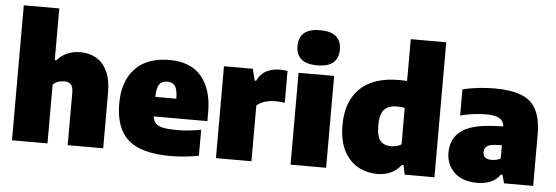

<svg xmlns="http://www.w3.org/2000/svg" viewBox="-52 -974 3317 1145"><g transform="rotate(5 1607.0 -401.5)"><path d="M48.5 0V-808H261V-498.5H270.5Q295.5 -527.5 330.5 -543.2Q365.5 -559 411 -559Q461.5 -559 503.2 -536Q545 -513 569.8 -462.5Q594.5 -412 594.5 -329V0H382V-313.5Q382 -350.5 368 -364Q354 -377.5 329 -377.5Q287 -377.5 261 -351.5V0Z M996 11Q822.5 11 744.5 -57.8Q666.5 -126.5 666.5 -275.5Q666.5 -407 737.2 -483Q808 -559 943.5 -559Q1071 -559 1135.2 -482Q1199.5 -405 1199.5 -268.5V-215.5H878.5Q881.5 -190 895.2 -174.8Q909 -159.5 940.2 -153Q971.5 -146.5 1027 -146.5Q1059.5 -146.5 1096 -150.5Q1132.5 -154.5 1167 -161V-5.5Q1120 3.5 1078.5 7.2Q1037 11 996 11ZM941 -429Q909 -429 893.8 -408.2Q878.5 -387.5 877.5 -332.5H1003.5Q1002.5 -387 987.8 -408Q973 -429 941 -429Z M1269.5 0V-550H1442.5L1459 -480.5H1468Q1488 -522.5 1523.2 -540.8Q1558.5 -559 1604 -559Q1616 -559 1628.2 -557.8Q1640.5 -556.5 1649.5 -555V-364Q1635.5 -367 1619.5 -368Q1603.5 -369 1590.5 -369Q1558.5 -369 1528.2 -359.5Q1498 -350 1482 -333V0Z M1716 0V-550H1929V0ZM1822.5 -604Q1756.5 -604 1726 -631.5Q1695.5 -659 1695.5 -709Q1695.5 -759.5 1726 -786.8Q1756.5 -814 1822.5 -814Q1888.5 -814 1919 -786.8Q1949.5 -759.5 1949.5 -709Q1949.5 -659 1919 -631.5Q1888.5 -604 1822.5 -604Z M2235.5 10Q2174 10 2121.2 -18.5Q2068.5 -47 2036.2 -107.5Q2004 -168 2004 -263.5Q2004 -404 2083.8 -481.8Q2163.5 -559.5 2318.5 -559.5Q2331 -559.5 2342.8 -559Q2354.5 -558.5 2365 -557.5V-808H2577.5V0H2399.5L2387 -56.5H2378Q2355 -26 2319.5 -8Q2284 10 2235.5 10ZM2301.5 -161.5Q2318.5 -161.5 2335.5 -165.8Q2352.5 -170 2365 -178.5V-397Q2355.5 -398.5 2343 -399.8Q2330.5 -401 2319 -401Q2267.5 -401 2242.2 -373.8Q2217 -346.5 2217 -279.5Q2217 -210.5 2240 -186Q2263 -161.5 2301.5 -161.5Z M2834 11Q2745 11 2696.5 -35.5Q2648 -82 2648 -154.5Q2648 -235.5 2706.2 -281.8Q2764.5 -328 2895.5 -335L2960.5 -338.5Q2956 -372 2931 -386.2Q2906 -400.5 2847.5 -400.5Q2815.5 -400.5 2774.8 -395.2Q2734 -390 2698 -380V-536.5Q2742.5 -548 2793.5 -553.5Q2844.5 -559 2888 -559Q2987.5 -559 3049.2 -535Q3111 -511 3139.8 -455.5Q3168.5 -400 3168.5 -305V0H2994.5L2980 -50.5H2971Q2948 -17 2912.2 -3Q2876.5 11 2834 11ZM2856 -175Q2856 -133 2907.5 -133Q2920.5 -133 2934.8 -135.8Q2949 -138.5 2961.5 -146V-225.5L2919 -223.5Q2885.5 -221.5 2870.8 -209Q2856 -196.5 2856 -175Z"/></g></svg>

Font: Encode Sans Black
Style: Regular
Weight: 900
Designer: Multiple Designers
Foundry: Impallari Type
Version: Version 3.002; ttfautohint (v1.8.3) -l 8 -r 50 -G 200 -x 14 